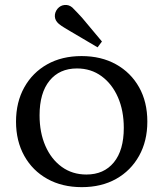

<svg xmlns="http://www.w3.org/2000/svg" viewBox="-20 -761 673 791"><path d="M317 10Q236 10 175 -24Q114 -58 80 -119Q46 -180 46 -260Q46 -340 80 -401Q114 -462 174.5 -496Q235 -530 316 -530Q397 -530 458 -496Q519 -462 553 -401.5Q587 -341 587 -260Q587 -180 553 -119Q519 -58 458.5 -24Q398 10 317 10ZM336 -42Q408 -42 449 -92Q490 -142 490 -234Q490 -305 466 -360Q442 -415 398.5 -447Q355 -479 297 -479Q225 -479 184 -428.5Q143 -378 143 -286Q143 -215 167 -160Q191 -105 234.5 -73.5Q278 -42 336 -42ZM382 -566 270 -632Q257 -640 245 -647Q233 -654 222 -663Q207 -676 206 -693Q205 -710 217 -725Q229 -739 246.5 -740.5Q264 -742 278 -730Q288 -720 297.5 -710Q307 -700 318 -688L400 -590Z"/></svg>

Font: Hedvig Letters Serif 14pt
Style: Regular
Weight: 400
Designer: Alexander Örn & Tor Weibull
Foundry: Kanon Foundry
Version: Version 1.000; ttfautohint (v1.8.4.7-5d5b)